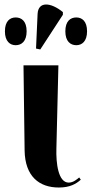

<svg xmlns="http://www.w3.org/2000/svg" viewBox="-20 -828 409 858"><path d="M160 -607 261 -762V-774C207 -818 151 -823 148 -766L141 -611ZM50 -626C76 -626 99 -643 99 -688C99 -734 76 -750 50 -750C25 -750 2 -734 2 -688C2 -643 25 -626 50 -626ZM321 -626C346 -626 369 -643 369 -688C369 -734 346 -750 321 -750C295 -750 272 -734 272 -688C272 -643 295 -626 321 -626ZM243 10C292 10 320 -6 341 -25L334 -35C324 -27 308 -12 287 -12C240 -12 230 -99 232 -164L241 -536H85L90 -155C92 -40 155 10 243 10Z"/></svg>

Font: Noto Serif Display
Style: Bold
Weight: 700
Designer: Monotype Design Team
Foundry: Monotype Imaging Inc.
Version: Version 2.009